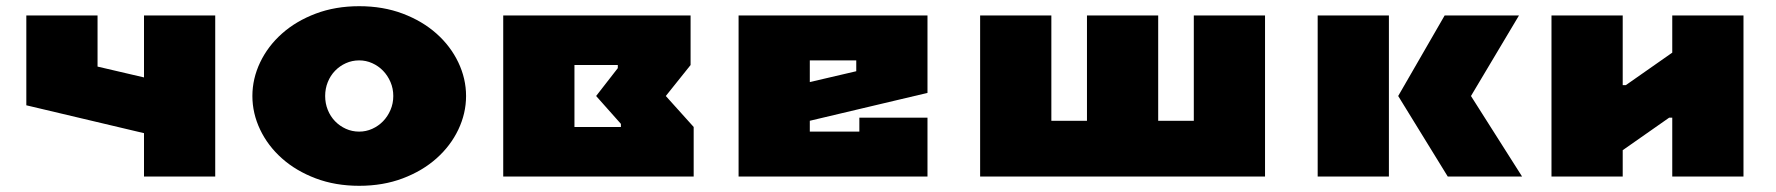

<svg xmlns="http://www.w3.org/2000/svg" viewBox="-20 -570 5735 620"><path d="M675 0H445V-140L65 -230V-520H295V-355L445 -320V-520H675Z M1140 -375Q1117 -375 1097 -366Q1077 -357 1062 -341.5Q1047 -326 1038.5 -305Q1030 -284 1030 -260Q1030 -236 1038.5 -215Q1047 -194 1062 -178.5Q1077 -163 1097 -154Q1117 -145 1140 -145Q1162 -145 1182 -154Q1202 -163 1217 -178.5Q1232 -194 1241 -215Q1250 -236 1250 -260Q1250 -284 1241 -305Q1232 -326 1217 -341.5Q1202 -357 1182 -366Q1162 -375 1140 -375ZM1140 -550Q1217 -550 1280.5 -526Q1344 -502 1389.5 -461.5Q1435 -421 1460 -368.5Q1485 -316 1485 -260Q1485 -204 1460 -151.5Q1435 -99 1389.5 -58.5Q1344 -18 1280.5 6Q1217 30 1140 30Q1063 30 999.5 6Q936 -18 890.5 -58.5Q845 -99 820 -151.5Q795 -204 795 -260Q795 -316 820 -368.5Q845 -421 890.5 -461.5Q936 -502 999.5 -526Q1063 -550 1140 -550Z M1605 0V-520H2210V-360L2130 -260L2220 -160V0ZM1835 -360V-160H1985V-170L1905 -260L1975 -350V-360Z M2745 -375H2595V-305L2745 -340ZM2975 0H2365V-520H2975V-270L2595 -180V-145H2755V-190H2975Z M4065 0H3145V-520H3375V-180H3490V-520H3720V-180H3835V-520H4065Z M4465 0H4235V-520H4465ZM4495 -260 4645 -520H4885L4730 -260L4895 0H4655Z M5610 0H5380V-190H5370L5220 -85V0H4990V-520H5220V-295H5230L5380 -400V-520H5610Z"/></svg>

Font: Imperial One
Style: Regular
Weight: 400
Designer: Jovanny Lemonad
Foundry: Jovanny Lemonad
Version: Version 1.000